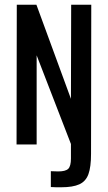

<svg xmlns="http://www.w3.org/2000/svg" viewBox="-20 -611 456 812"><path d="M239 181Q231 181 217.5 181Q204 181 195 180V113L226 114Q257 114 268.5 103Q280 92 280 59V-2L135 -377V0H50L51 -591H134L280 -193L281 -591H366L365 40Q365 95 354 125.5Q343 156 315.5 168.5Q288 181 239 181Z"/></svg>

Font: Alumni Sans Thin SemiBold
Style: Regular
Weight: 600
Version: Version 1.018